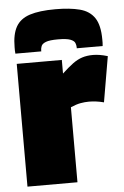

<svg xmlns="http://www.w3.org/2000/svg" viewBox="-55 -818 554 857"><g transform="rotate(-5 222.5 -389.0)"><path d="M235 -550V-489Q263 -515 284 -530.5Q305 -546 326.5 -553Q348 -560 375 -560Q389 -560 405 -557.5Q421 -555 441 -549L406 -345Q387 -350 370.5 -352Q354 -354 339 -354Q321 -354 301.5 -350.5Q282 -347 257 -336V0H33V-550ZM226 -778Q291 -778 335 -766.5Q379 -755 401 -722Q423 -689 423 -625Q423 -618 423 -610.5Q423 -603 422 -596H306Q306 -597 306 -598Q306 -599 306 -601Q306 -610 302 -620Q298 -630 281 -636.5Q264 -643 226 -643Q188 -643 171.5 -636.5Q155 -630 151 -620Q147 -610 147 -601Q147 -599 147 -598Q147 -597 147 -596H31Q30 -603 30 -610.5Q30 -618 30 -625Q30 -683 49 -716.5Q68 -750 111 -764Q154 -778 226 -778Z"/></g></svg>

Font: Georama Black
Style: Regular
Weight: 900
Designer: Jean-Baptiste Levee
Foundry: Production Type
Version: Version 1.001